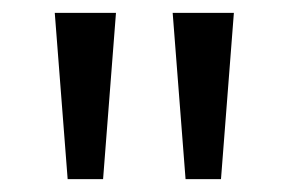

<svg xmlns="http://www.w3.org/2000/svg" viewBox="-20 -734 448 298"><path d="M160 -714 140 -456H85L65 -714ZM343 -714 323 -456H268L248 -714Z"/></svg>

Font: Noto Sans Kawi
Style: Regular
Weight: 400
Designer: Fadhl Haqq
Version: Version 1.000